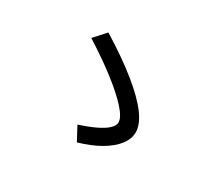

<svg xmlns="http://www.w3.org/2000/svg" viewBox="-121 -919 1242 1111"><g transform="rotate(30 500.0 -364.0)"><path d="M433 -134Q498 -155 542.5 -176.5Q587 -198 610 -220Q633 -242 633 -264Q633 -296 586.5 -348.5Q540 -401 454.5 -467.5Q369 -534 252 -608L322 -685Q464 -597 558.5 -520.5Q653 -444 700.5 -380Q748 -316 748 -263Q748 -219 716 -177.5Q684 -136 624.5 -101.5Q565 -67 482 -43Z"/></g></svg>

Font: M PLUS 2 Medium
Style: Regular
Weight: 500
Designer: Coji Morishita
Foundry: UNDERFOREST DESIGN
Version: Version 1.001